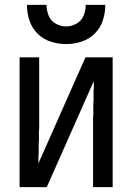

<svg xmlns="http://www.w3.org/2000/svg" viewBox="-20 -764 540 784"><path d="M60 0V-530H140V-318V-308V-298V-288V-278V-268V-258V-248V-239L139 -229V-219V-209V-199V-189L138 -179V-169V-159V-149V-139L137 -124V-114V-97L329 -530H406H440V0H360V-212V-222V-232V-242V-252V-262V-272V-282L361 -292V-301V-311V-321V-331V-341L362 -351V-361V-371V-381V-391L363 -406V-416V-433L171 0H94ZM250 -584Q218 -584 187 -594Q156 -604 133 -627Q110 -650 100 -681Q90 -712 90 -744H170Q170 -722 178.5 -700.5Q187 -679 207.5 -667.5Q228 -656 250 -656Q272 -656 292.5 -667.5Q313 -679 321.5 -700.5Q330 -722 330 -744H410Q410 -712 400 -681Q390 -650 367 -627Q344 -604 313 -594Q282 -584 250 -584Z"/></svg>

Font: Iosevka SS01
Style: Regular
Weight: 400
Monospace: yes
Designer: Belleve Invis
Foundry: Belleve Invis
Version: 2.3.3; ttfautohint (v1.8.3)